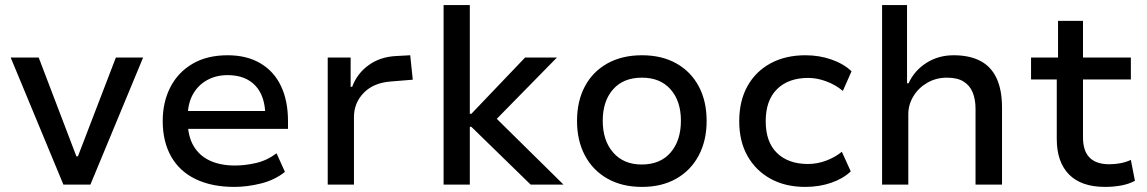

<svg xmlns="http://www.w3.org/2000/svg" viewBox="-20 -725 4503 754"><path d="M229 0 22 -499H132L280 -111H286L435 -499H542L335 0Z M900 9Q812 9 748.5 -21.5Q685 -52 652 -110.5Q619 -169 619 -250Q619 -324 649 -382.5Q679 -441 736 -474.5Q793 -508 874 -508Q949 -508 1002.5 -476.5Q1056 -445 1083.5 -387Q1111 -329 1111 -249V-219H697V-289H1042L1022 -268Q1022 -347 983 -388.5Q944 -430 874 -430Q829 -430 793.5 -410.5Q758 -391 737.5 -354.5Q717 -318 717 -264V-252Q717 -192 739.5 -153Q762 -114 803.5 -94.5Q845 -75 903 -75Q943 -75 986 -85Q1029 -95 1066 -123L1099 -50Q1059 -18 1005 -4.5Q951 9 900 9Z M1267 0V-499H1357V-384H1363Q1382 -436 1427.5 -469Q1473 -502 1536 -505L1591 -508L1601 -412L1515 -405Q1447 -400 1408.5 -360.5Q1370 -321 1370 -265V0Z M1722 0V-705H1825V-278H1831L2042 -499H2167L1909 -236L1913 -276L2193 0H2064L1831 -227H1825V0Z M2501 9Q2423 9 2365.5 -23.5Q2308 -56 2277 -114.5Q2246 -173 2246 -250Q2246 -328 2277 -386Q2308 -444 2365.5 -476Q2423 -508 2501 -508Q2579 -508 2636 -476Q2693 -444 2724 -386Q2755 -328 2755 -250Q2755 -173 2724 -114.5Q2693 -56 2636 -23.5Q2579 9 2501 9ZM2500 -79Q2573 -79 2613.5 -126Q2654 -173 2654 -251Q2654 -328 2613.5 -374Q2573 -420 2501 -420Q2428 -420 2387.5 -374Q2347 -328 2347 -251Q2347 -173 2388 -126Q2429 -79 2500 -79Z M3142 9Q3064 9 3006 -23Q2948 -55 2915.5 -112.5Q2883 -170 2883 -249Q2883 -329 2915.5 -387Q2948 -445 3006.5 -476.5Q3065 -508 3143 -508Q3198 -508 3246 -491Q3294 -474 3324 -445L3290 -368Q3261 -392 3225 -405.5Q3189 -419 3154 -419Q3076 -419 3031.5 -375Q2987 -331 2987 -249Q2987 -167 3031.5 -124Q3076 -81 3153 -81Q3189 -81 3224 -94Q3259 -107 3286 -129L3321 -52Q3292 -24 3245 -7.5Q3198 9 3142 9Z M3444 0V-705H3542V-398H3548Q3571 -448 3618 -478Q3665 -508 3725 -508Q3787 -508 3829.5 -486Q3872 -464 3893.5 -418Q3915 -372 3915 -303V0H3811V-298Q3811 -334 3800 -361.5Q3789 -389 3764.5 -404.5Q3740 -420 3699 -420Q3656 -420 3621.5 -400Q3587 -380 3567 -347Q3547 -314 3547 -276V0Z M4320 9Q4226 9 4178 -40Q4130 -89 4130 -179V-413H4029V-499H4135V-643H4233V-499H4421V-413H4233V-186Q4233 -132 4259 -106Q4285 -80 4336 -80Q4359 -80 4380 -84Q4401 -88 4421 -97L4437 -15Q4413 -2 4382.5 3.5Q4352 9 4320 9Z"/></svg>

Font: Nunito Sans 12pt ExtraLight 6pt Medium
Style: Regular
Weight: 500
Version: Version 3.101;gftools[0.9.27]